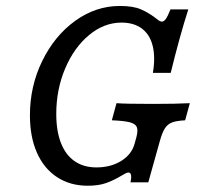

<svg xmlns="http://www.w3.org/2000/svg" viewBox="-20 -602 656 634"><path d="M78.8 -221.3Q78.8 -317.4 119.5 -400.7Q160.2 -484.1 228.3 -533.2Q296.4 -582.3 375.6 -582.3Q419.7 -582.3 444.9 -571.3Q470.2 -560.4 493.3 -542.7Q499.2 -537.8 504.5 -534.2Q509.9 -530.6 514.7 -530.6Q521.1 -530.6 527.6 -539.5Q534 -548.4 542.9 -571H601.8Q573.5 -483.1 543.7 -361.3H484.8Q493.5 -413 484.2 -450.4Q475 -487.9 448.5 -507.7Q422 -527.4 381.1 -527.4Q323.8 -527.4 274.2 -486.3Q224.6 -445.2 195.2 -375.8Q165.8 -306.5 165.8 -225.7Q165.8 -169.4 181.3 -129.8Q196.7 -90.3 226.4 -69.8Q256.2 -49.2 298.2 -49.2Q345.5 -49.2 380.1 -70.5Q414.6 -91.9 424.3 -126.9L430.6 -150Q436.3 -171.7 431.6 -182.6Q426.9 -193.5 407.9 -198.4Q388.9 -203.2 349.3 -204.8L364.7 -261.3Q392.8 -258.9 485.2 -258.9Q562.2 -258.9 606.8 -261.3L591.4 -204.8Q562.5 -203.2 547.9 -197.6Q533.4 -191.9 524.5 -178.2Q515.6 -164.5 507.6 -135.5L469.7 0H410.8Q414.5 -16.1 412.6 -24.2Q410.8 -32.3 404.1 -32.3Q399.9 -32.3 393.6 -29Q387.4 -25.7 380.7 -21.7Q355.4 -6.4 330.5 2.4Q305.6 11.3 269.7 11.3Q211.7 11.3 168.5 -17Q125.2 -45.2 102 -97.7Q78.8 -150.2 78.8 -221.3Z"/></svg>

Font: Playfair Micro SmCond SmLight
Style: Italic
Weight: 360
Width: 4
Italic angle: -15.6°
Designer: Claus Eggers Sørensen
Foundry: Claus Eggers Sørensen
Version: Version 2.203;Glyphs 3.3 (3326)